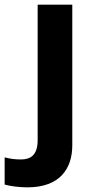

<svg xmlns="http://www.w3.org/2000/svg" viewBox="-84 -659 409 826"><path d="M34 147C174 147 227 66 227 -34V-639H78V-56C78 10 46 27 6 27C-21 27 -40 24 -64 18V135C-40 142 0 147 34 147Z"/></svg>

Font: Noto Sans Telugu UI
Style: Bold
Weight: 700
Designer: Jelle Bosma - Monotype Design Team
Foundry: Monotype Imaging Inc.
Version: Version 2.005